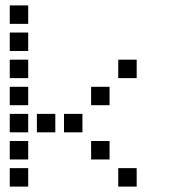

<svg xmlns="http://www.w3.org/2000/svg" viewBox="-20 -704 640 708"><path d="M17 -684Q16 -684 16 -684Q16 -684 16 -683V-617Q16 -616 16 -616Q16 -616 17 -616H83Q84 -616 84 -616Q84 -616 84 -617V-683Q84 -684 84 -684Q84 -684 83 -684ZM17 -584Q16 -584 16 -584Q16 -584 16 -583V-517Q16 -516 16 -516Q16 -516 17 -516H83Q84 -516 84 -516Q84 -516 84 -517V-583Q84 -584 84 -584Q84 -584 83 -584ZM17 -484Q16 -484 16 -484Q16 -484 16 -483V-417Q16 -416 16 -416Q16 -416 17 -416H83Q84 -416 84 -416Q84 -416 84 -417V-483Q84 -484 84 -484Q84 -484 83 -484ZM417 -484Q416 -484 416 -484Q416 -484 416 -483V-417Q416 -416 416 -416Q416 -416 417 -416H483Q484 -416 484 -416Q484 -416 484 -417V-483Q484 -484 484 -484Q484 -484 483 -484ZM17 -384Q16 -384 16 -384Q16 -384 16 -383V-317Q16 -316 16 -316Q16 -316 17 -316H83Q84 -316 84 -316Q84 -316 84 -317V-383Q84 -384 84 -384Q84 -384 83 -384ZM317 -384Q316 -384 316 -384Q316 -384 316 -383V-317Q316 -316 316 -316Q316 -316 317 -316H383Q384 -316 384 -316Q384 -316 384 -317V-383Q384 -384 384 -384Q384 -384 383 -384ZM17 -284Q16 -284 16 -284Q16 -284 16 -283V-217Q16 -216 16 -216Q16 -216 17 -216H83Q84 -216 84 -216Q84 -216 84 -217V-283Q84 -284 84 -284Q84 -284 83 -284ZM117 -284Q116 -284 116 -284Q116 -284 116 -283V-217Q116 -216 116 -216Q116 -216 117 -216H183Q184 -216 184 -216Q184 -216 184 -217V-283Q184 -284 184 -284Q184 -284 183 -284ZM217 -284Q216 -284 216 -284Q216 -284 216 -283V-217Q216 -216 216 -216Q216 -216 217 -216H283Q284 -216 284 -216Q284 -216 284 -217V-283Q284 -284 284 -284Q284 -284 283 -284ZM17 -184Q16 -184 16 -184Q16 -184 16 -183V-117Q16 -116 16 -116Q16 -116 17 -116H83Q84 -116 84 -116Q84 -116 84 -117V-183Q84 -184 84 -184Q84 -184 83 -184ZM317 -184Q316 -184 316 -184Q316 -184 316 -183V-117Q316 -116 316 -116Q316 -116 317 -116H383Q384 -116 384 -116Q384 -116 384 -117V-183Q384 -184 384 -184Q384 -184 383 -184ZM17 -84Q16 -84 16 -84Q16 -84 16 -83V-17Q16 -16 16 -16Q16 -16 17 -16H83Q84 -16 84 -16Q84 -16 84 -17V-83Q84 -84 84 -84Q84 -84 83 -84ZM417 -84Q416 -84 416 -84Q416 -84 416 -83V-17Q416 -16 416 -16Q416 -16 417 -16H483Q484 -16 484 -16Q484 -16 484 -17V-83Q484 -84 484 -84Q484 -84 483 -84Z"/></svg>

Font: Doto Black SemiBold
Style: Regular
Weight: 600
Monospace: yes
Version: Version 1.000